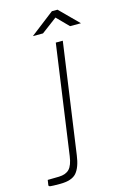

<svg xmlns="http://www.w3.org/2000/svg" viewBox="-216 -729 618 953"><g transform="rotate(-15 93.5 -253.0)"><path d="M-30 166Q-71 166 -80 164.5Q-89 163 -88.5 157L-84.5 131L-26.5 130Q9 129 27 110.2Q45 91.5 51.5 45L130.5 -517H166.5L86.5 50Q78.5 110 54.5 138Q30.5 166 -30 166ZM29 -577.5 152 -672.5H181L276 -577.5H220L161 -637.5L81 -577.5Z"/></g></svg>

Font: Public Sans Thin
Style: Italic
Weight: 100
Italic angle: -8°
Designer: The Public Sans project authors (U.S. Web Design System). Libre Franklin designed by Pablo Impallari and Rodrigo Fuenzal
Version: Version 2.000